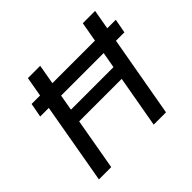

<svg xmlns="http://www.w3.org/2000/svg" viewBox="-162 -902 1103 1103"><g transform="rotate(-45 390.0 -350.0)"><path d="M80 -494 96 -580H780L764 -494ZM508 0 632 -700H732L608 0ZM63 0 186 -700H286L163 0ZM201 -316 216 -397H599L585 -316Z"/></g></svg>

Font: DM Sans 36pt Medium
Style: Italic
Weight: 500
Italic angle: -10°
Designer: Colophon Foundry, Jonny Pinhorn
Foundry: Colophon Foundry
Version: Version 4.004;gftools[0.9.30]